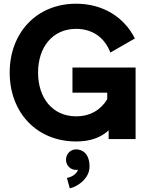

<svg xmlns="http://www.w3.org/2000/svg" viewBox="-20 -756 803 1044"><path d="M374 -388.7V-252H563V-216.3C528.3 -158.7 470.7 -123.5 394 -123.5C265.6 -123.5 187 -223.1 187 -361.3C187 -499.5 265.6 -599.1 394 -599.1C485.8 -599.1 550.3 -548.8 580.1 -470.2L713.4 -546.9C655.3 -662.6 540 -735.8 394 -735.8C180.2 -735.8 32.7 -579.1 32.7 -361.3C32.7 -143.6 180.2 13.2 394 13.2C473.6 13.2 527.8 -8.8 570.8 -46.9V0H717.3V-388.7ZM338.9 112.3C338.9 143.6 362.8 168 394 168C397.5 168 400.9 167.5 404.3 167C396 190.9 370.6 206.5 343.8 211.4L359.4 268.1C400.4 259.8 466.8 215.3 466.8 150.4C466.8 76.2 425.3 56.2 394 56.2C362.8 56.2 338.9 81.1 338.9 112.3Z"/></svg>

Font: Giphurs ExtraBold
Style: Regular
Weight: 800
Version: Version 1.000